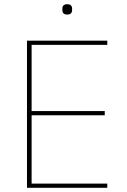

<svg xmlns="http://www.w3.org/2000/svg" viewBox="-20 -891 601 911"><path d="M276 -843V-850Q276 -871 299 -871Q322 -871 322 -850V-843Q322 -822 299 -822Q276 -822 276 -843ZM489 0H108V-698H489V-678H130V-364H477V-344H130V-20H489Z"/></svg>

Font: IBM Plex Sans Thin
Style: Regular
Weight: 100
Designer: Mike Abbink, Paul van der Laan, Pieter van Rosmalen
Foundry: Bold Monday
Version: Version 3.0